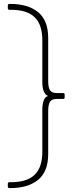

<svg xmlns="http://www.w3.org/2000/svg" viewBox="-20 -810 414 980"><path d="M28 150Q20 150 20 142V128Q20 120 28 120H35Q118 120 157 82Q196 44 196 -35V-250Q196 -279 203.5 -298Q211 -317 226 -320Q211 -325 203.5 -343.5Q196 -362 196 -390V-605Q196 -684 157 -722Q118 -760 35 -760H28Q20 -760 20 -768V-782Q20 -790 28 -790H33Q123 -790 174.5 -748Q226 -706 226 -616V-396Q226 -363 235.5 -349Q245 -335 270 -335H302Q310 -335 310 -327V-313Q310 -305 302 -305H270Q245 -305 235.5 -291Q226 -277 226 -244V-24Q226 66 174.5 108Q123 150 33 150Z"/></svg>

Font: LINE Seed Sans TH App Thin
Style: Regular
Weight: 250
Designer: Dalton Maag Ltd | Thai characters by Cadson Demak Co.,Ltd.
Foundry: Dalton Maag Ltd
Version: Version 1.003